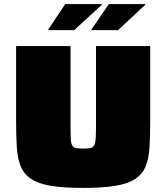

<svg xmlns="http://www.w3.org/2000/svg" viewBox="-20 -914 816 942"><path d="M388 8Q290 8 228.5 -2.5Q167 -13 132 -36.5Q97 -60 81.5 -98Q66 -136 62.5 -191Q59 -246 59 -320V-688H326V-298Q326 -258 327 -235.5Q328 -213 333.5 -202Q339 -191 351.5 -188Q364 -185 387 -185Q411 -185 424 -188Q437 -191 442.5 -202Q448 -213 449.5 -235.5Q451 -258 451 -298V-688H717V-320Q717 -246 713.5 -191Q710 -136 694.5 -98Q679 -60 644 -36.5Q609 -13 547 -2.5Q485 8 388 8ZM217 -766V-770L300 -894H479V-890L344 -766ZM429 -766V-770L514 -894H692V-890L559 -766Z"/></svg>

Font: Saira Expanded Black
Style: Regular
Weight: 900
Width: 7
Designer: Hector Gatti with collaboration of the Omnibus-Type team
Foundry: Omnibus-Type
Version: Version 1.101